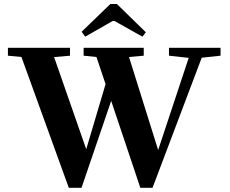

<svg xmlns="http://www.w3.org/2000/svg" viewBox="-20 -896 1121 936"><path d="M395.5 -717.3 377.9 -741.2 518.1 -876.5H549.8L690.9 -738.8L674.3 -717.3L538.6 -793.5H528.8ZM315.4 19.5 84.5 -618.2 18.6 -624.5V-663.1H321.3V-624.5L243.7 -617.7L400.4 -168.5L494.6 -485.8L450.2 -618.2L387.7 -624.5V-663.1H680.7V-624.5L608.9 -618.2L751 -164.6L899.9 -613.8L803.7 -624.5V-663.1H1055.2V-624.5L963.4 -614.7L723.6 19.5H664.1L522 -404.3L377.4 19.5Z"/></svg>

Font: Elstob 8pt
Style: Bold
Weight: 700
Designer: Peter S. Baker
Version: Version 1.015